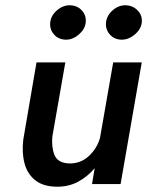

<svg xmlns="http://www.w3.org/2000/svg" viewBox="-20 -696 568 726"><path d="M178 -180 227 -460H118L68 -168Q62 -118 73 -77.5Q84 -37 114.5 -13.5Q145 10 197 10Q241 10 276.5 -9.5Q312 -29 338 -60L328 0H436L516 -460H408L358 -174Q347 -135 316 -106Q285 -77 241 -78Q198 -80 186 -110Q174 -140 178 -180ZM516 -610Q519 -637 501 -656Q483 -675 456 -676Q429 -677 406.5 -657.5Q384 -638 381 -612Q378 -586 394.5 -566.5Q411 -547 438 -546Q465 -545 489 -565Q513 -585 516 -610ZM304 -610Q307 -637 290 -656Q273 -675 246 -676Q219 -677 196 -657.5Q173 -638 170 -612Q167 -586 183.5 -566.5Q200 -547 227 -546Q254 -545 277.5 -565Q301 -585 304 -610Z"/></svg>

Font: Jost* 500 Medium Italic
Style: Italic
Weight: 500
Italic angle: -10°
Version: Version 3.200; ttfautohint (v0.97) -l 8 -r 50 -G 200 -x 14 -